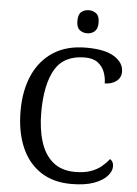

<svg xmlns="http://www.w3.org/2000/svg" viewBox="-61 -972 736 1028"><g transform="rotate(5 307.0 -457.5)"><path d="M361 10Q262 10 194 -36Q126 -82 91.5 -164.5Q57 -247 57 -358Q57 -466 93.5 -548.5Q130 -631 201.5 -677.5Q273 -724 378 -724Q480 -724 530 -692Q580 -660 580 -612Q580 -580 555 -561Q530 -542 493 -542Q493 -573 482 -602.5Q471 -632 445.5 -651.5Q420 -671 376 -671Q263 -671 215.5 -589.5Q168 -508 168 -358Q168 -269 189.5 -200.5Q211 -132 257 -94Q303 -56 376 -56Q425 -56 459 -68Q493 -80 516.5 -99.5Q540 -119 557 -141Q565 -136 570.5 -126.5Q576 -117 576 -102Q576 -77 553 -51Q530 -25 482.5 -7.5Q435 10 361 10ZM375 -801Q351 -801 334.5 -815Q318 -829 318 -863Q318 -898 334.5 -911.5Q351 -925 375 -925Q398 -925 415 -911.5Q432 -898 432 -863Q432 -829 415 -815Q398 -801 375 -801Z"/></g></svg>

Font: Noto Serif Khojki
Style: Regular
Weight: 400
Designer: Juan Bruce
Version: Version 2.002